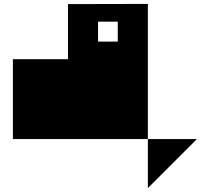

<svg xmlns="http://www.w3.org/2000/svg" viewBox="-20 -712 1075 983"><path d="M737 251V0H988ZM583 -601H482V-499H583ZM46 0V-409H328V-691L737 -692V0Z"/></svg>

Font: d puntillas B to tiptoe
Style: Regular
Weight: 400
Designer: deFharo
Foundry: deFharo.com
Version: Version 1.001 2012